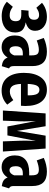

<svg xmlns="http://www.w3.org/2000/svg" viewBox="870 -1456 602 2382"><g transform="rotate(90 1171.0 -265.0)"><path d="M362 -399Q362 -354 336.5 -326Q311 -298 257 -283Q322 -272 352.5 -242Q383 -212 383 -154Q383 -72 328 -28.5Q273 15 180 15Q74 15 2 -49L64 -123Q95 -101 118 -92.5Q141 -84 170 -84Q243 -84 243 -159Q243 -197 223 -212.5Q203 -228 160 -228H104L112 -318H150Q225 -318 225 -388Q225 -419 209 -434Q193 -449 166 -449Q142 -449 122 -441Q102 -433 76 -415L15 -485Q88 -546 191 -546Q265 -546 313.5 -506Q362 -466 362 -399Z M829 -76 801 14Q759 9 733 -7.5Q707 -24 694 -59Q648 16 564 16Q498 16 459 -29Q420 -74 420 -148Q420 -234 473.5 -280Q527 -326 630 -326H667V-358Q667 -407 651.5 -426.5Q636 -446 597 -446Q552 -446 482 -420L451 -507Q491 -526 536 -536Q581 -546 621 -546Q712 -546 756 -501Q800 -456 800 -365V-134Q800 -109 806.5 -96.5Q813 -84 829 -76ZM667 -139V-247H643Q597 -247 575.5 -225.5Q554 -204 554 -159Q554 -121 567 -101.5Q580 -82 603 -82Q645 -82 667 -139Z M1292 -224H1021Q1025 -146 1048.5 -116Q1072 -86 1114 -86Q1143 -86 1168 -96.5Q1193 -107 1222 -129L1278 -54Q1206 16 1105 16Q998 16 941 -57Q884 -130 884 -261Q884 -392 938 -469Q992 -546 1093 -546Q1188 -546 1241.5 -477.5Q1295 -409 1295 -277Q1295 -266 1292 -224ZM1163 -316Q1163 -388 1147 -420.5Q1131 -453 1094 -453Q1060 -453 1042.5 -421Q1025 -389 1021 -308H1163Z M1860 0H1734L1726 -211Q1725 -236 1725 -282Q1725 -343 1728 -410L1660 -56H1549L1482 -409Q1486 -307 1486 -268Q1486 -231 1485 -212L1477 0H1351L1387 -530H1546L1604 -175L1663 -530H1823Z M2317 -76 2289 14Q2247 9 2221 -7.5Q2195 -24 2182 -59Q2136 16 2052 16Q1986 16 1947 -29Q1908 -74 1908 -148Q1908 -234 1961.5 -280Q2015 -326 2118 -326H2155V-358Q2155 -407 2139.5 -426.5Q2124 -446 2085 -446Q2040 -446 1970 -420L1939 -507Q1979 -526 2024 -536Q2069 -546 2109 -546Q2200 -546 2244 -501Q2288 -456 2288 -365V-134Q2288 -109 2294.5 -96.5Q2301 -84 2317 -76ZM2155 -139V-247H2131Q2085 -247 2063.5 -225.5Q2042 -204 2042 -159Q2042 -121 2055 -101.5Q2068 -82 2091 -82Q2133 -82 2155 -139Z"/></g></svg>

Font: Fira Sans Compressed SemiBold
Style: Regular
Weight: 600
Width: 1
Designer: bBox Type GmbH & Carrois Corporate GbR & Edenspiekermann AG
Foundry: bBox Type GmbH & Carrois Corporate GbR & Edenspiekermann AG
Version: Version 4.301